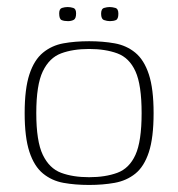

<svg xmlns="http://www.w3.org/2000/svg" viewBox="-20 -520 505 545"><path d="M233 5Q193 5 160 -1Q127 -7 102 -27.5Q77 -48 63.5 -89Q50 -130 50 -199Q50 -268 63.5 -309Q77 -350 102 -370.5Q127 -391 160 -397Q193 -403 233 -403Q272 -403 305.5 -397Q339 -391 364 -370.5Q389 -350 402.5 -309Q416 -268 416 -199Q416 -129 402.5 -88Q389 -47 364 -27Q339 -7 305.5 -1Q272 5 233 5ZM233 -17Q279 -17 313 -29.5Q347 -42 364.5 -80.5Q382 -119 382 -199Q382 -279 364.5 -317.5Q347 -356 313 -368.5Q279 -381 233 -381Q187 -381 153.5 -368.5Q120 -356 101.5 -317.5Q83 -279 83 -199Q83 -119 101.5 -80.5Q120 -42 153.5 -29.5Q187 -17 233 -17ZM292 -460Q284 -460 275.5 -463Q267 -466 267 -481Q267 -495 275.5 -497.5Q284 -500 291 -500Q299 -500 307.5 -497.5Q316 -495 316 -481Q316 -466 309 -463Q302 -460 292 -460ZM173 -460Q162 -460 155 -463Q148 -466 148 -482Q148 -495 156 -497.5Q164 -500 172 -500Q180 -500 188 -497.5Q196 -495 196 -482Q196 -467 189 -463.5Q182 -460 173 -460Z"/></svg>

Font: Genos Thin ExtraLight
Style: Regular
Weight: 250
Version: Version 1.010